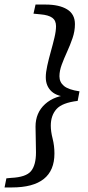

<svg xmlns="http://www.w3.org/2000/svg" viewBox="-26 -677 385 843"><path d="M323 -276 315 -234Q247 -226 222 -198Q197 -170 197 -125Q197 -100 205 -68.5Q213 -37 213 -3Q213 146 26 146H-6L2 106L23 104Q88 101 110 74.5Q132 48 132 -8Q132 -34 131 -67Q130 -100 130 -121Q130 -182 172 -220Q214 -258 284 -261L282 -250Q226 -252 200.5 -275.5Q175 -299 175 -338Q175 -359 181.5 -388.5Q188 -418 197 -450Q206 -482 213 -511.5Q220 -541 220 -562Q220 -587 203.5 -599Q187 -611 152 -614L121 -617L130 -657H174Q234 -657 268.5 -636Q303 -615 303 -571Q303 -540 292.5 -509.5Q282 -479 268.5 -449.5Q255 -420 245 -393Q235 -366 235 -342Q235 -316 255 -299.5Q275 -283 323 -276Z"/></svg>

Font: Lisu Bosa SemiBold
Style: Italic
Weight: 600
Italic angle: -19°
Designer: David Morse, Annie Olsen, Victor Gaultney, Frank Grießhammer (Latin)
Foundry: SIL International
Version: Version 2.000